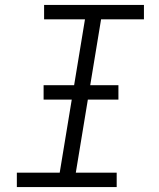

<svg xmlns="http://www.w3.org/2000/svg" viewBox="-20 -755 640 775"><path d="M48 0V-58H221L323 -677H158V-735H561V-677H388L286 -58H451V0ZM156 -353V-411H458V-353Z"/></svg>

Font: Iosevka SS04 Lt Ex Obl
Style: Regular
Weight: 300
Width: 7
Italic angle: -9°
Monospace: yes
Designer: Belleve Invis
Foundry: Belleve Invis
Version: Version 19.0.0; ttfautohint (v1.8.4)